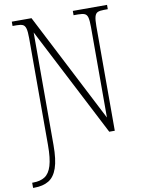

<svg xmlns="http://www.w3.org/2000/svg" viewBox="-108 -784 825 1094"><g transform="rotate(-10 304.0 -237.0)"><path d="M-7 240V210H-1Q40 210 66.5 193Q93 176 106 133.5Q119 91 119 14V-605Q119 -642 114 -660Q109 -678 97 -683.5Q85 -689 61 -689H38V-714H152L477 -82V-605Q477 -642 472.5 -660Q468 -678 455 -683.5Q442 -689 417 -689H391V-714H589V-689H567Q543 -689 530.5 -683.5Q518 -678 513 -660Q508 -642 508 -605V0H476L150 -632V20Q150 104 133.5 152Q117 200 84 220Q51 240 1 240Z"/></g></svg>

Font: Noto Serif Condensed ExtraLight
Style: Regular
Weight: 200
Width: 3
Designer: Monotype Design Team
Foundry: Monotype Imaging Inc.
Version: Version 2.013; ttfautohint (v1.8.4.7-5d5b)